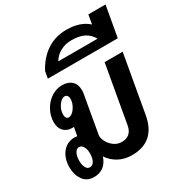

<svg xmlns="http://www.w3.org/2000/svg" viewBox="-197 -1004 1100 1160"><g transform="rotate(-30 352.5 -424.5)"><path d="M652 -560 581 -158Q551 10 390 10Q338 10 297.5 -12Q257 -34 232 -72V-71Q204 10 125 10Q76 10 50 -26.5Q24 -63 24 -113Q24 -177 56 -217Q88 -257 142 -257Q149 -257 159 -255L170 -314L159 -313Q122 -313 100 -336Q78 -359 78 -397Q78 -442 99.5 -481.5Q121 -521 156.5 -544.5Q192 -568 232 -568Q275 -568 299 -545.5Q323 -523 323 -483Q323 -467 321 -458L275 -196Q272 -179 284 -153.5Q296 -128 320.5 -109Q345 -90 377 -90Q409 -90 429 -107.5Q449 -125 455 -158L526 -560ZM237 -472Q237 -485 230.5 -493.5Q224 -502 214 -502Q191 -502 170.5 -472.5Q150 -443 150 -410Q150 -396 156 -387.5Q162 -379 172 -379Q195 -379 216 -409.5Q237 -440 237 -472ZM174 -127Q174 -155 163.5 -174Q153 -193 135 -193Q117 -193 106 -172.5Q95 -152 95 -120Q95 -93 104.5 -73.5Q114 -54 132 -54Q151 -54 162.5 -73.5Q174 -93 174 -127Z M705 -859 667 -645H179L188 -694Q227 -767 286.5 -806Q346 -845 423 -845Q519 -845 574 -795L585 -859ZM560 -704Q541 -739 507 -757Q473 -775 416 -775Q375 -775 340 -756Q305 -737 286 -704Z"/></g></svg>

Font: KoHo
Style: Bold Italic
Weight: 700
Italic angle: -10°
Version: Version 1.000; ttfautohint (v1.6)